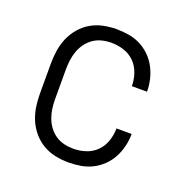

<svg xmlns="http://www.w3.org/2000/svg" viewBox="-102 -623 704 726"><g transform="rotate(20 250.0 -260.0)"><path d="M247 8Q221 8 194.5 2.5Q168 -3 145 -16.5Q122 -30 104.5 -50.5Q87 -71 76.5 -95.5Q66 -120 62 -146.5Q58 -173 58 -200V-320Q58 -347 62 -373.5Q66 -400 76.5 -424.5Q87 -449 104.5 -469.5Q122 -490 145 -503.5Q168 -517 194.5 -522.5Q221 -528 247 -528Q272 -528 296.5 -524Q321 -520 343 -509Q365 -498 383 -480.5Q401 -463 412.5 -441.5Q424 -420 430 -395.5Q436 -371 436 -346V-345H375V-346Q375 -371 366.5 -396Q358 -421 340 -439Q322 -457 297.5 -465Q273 -473 247 -473Q228 -473 209.5 -468.5Q191 -464 175.5 -453.5Q160 -443 148.5 -427.5Q137 -412 130.5 -394Q124 -376 121.5 -357.5Q119 -339 119 -320V-200Q119 -181 121.5 -162.5Q124 -144 130.5 -126Q137 -108 148.5 -92.5Q160 -77 175.5 -66.5Q191 -56 209.5 -51.5Q228 -47 247 -47Q273 -47 297.5 -55Q322 -63 340 -81Q358 -99 366.5 -124Q375 -149 375 -174V-175H436V-174Q436 -149 430 -124.5Q424 -100 412.5 -78.5Q401 -57 383 -39.5Q365 -22 343 -11Q321 0 296.5 4Q272 8 247 8Z"/></g></svg>

Font: Iosevka Custom Light
Style: Regular
Weight: 300
Monospace: yes
Designer: Belleve Invis
Foundry: Belleve Invis
Version: Version 27.3.5